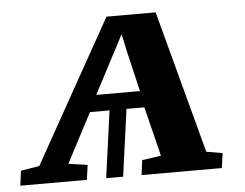

<svg xmlns="http://www.w3.org/2000/svg" viewBox="-61 -601 834 654"><g transform="rotate(-5 356.0 -274.0)"><path d="M-17 0 -10.5 -50.5 53 -61 325.5 -548H493.5L624 -60L679 -50.5L672 0H397.5L404 -50.5L469 -60L427 -229H366L334.5 0H276.5L308 -229H241L152.5 -60L217.5 -50.5L210.5 0ZM267.5 -285.5H417L386 -417.5L371.5 -484L336.5 -417Z"/></g></svg>

Font: Merriweather 36pt
Style: Bold Italic
Weight: 700
Italic angle: -7.8°
Version: Version 2.101